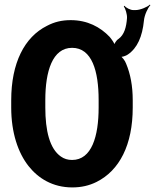

<svg xmlns="http://www.w3.org/2000/svg" viewBox="-20 -809 677 839"><path d="M539 -571C580 -599 602 -649 609 -719C611 -743 626 -775 637 -786L635 -789C624 -778 592 -765 573 -765H562C550 -765 530 -775 524 -784L521 -781C528 -772 536 -746 535 -730C532 -690 523 -657 498 -639C488 -633 478 -617 479 -609H483C482 -618 466 -640 459 -648C418 -691 362 -721 289 -721C250 -721 217 -713 185 -696C87 -647 29 -534 29 -371V-339C29 -229 59 -141 105 -83C147 -30 210 10 296 10C335 10 370 2 402 -14C502 -64 560 -176 560 -339V-371C560 -433 550 -486 531 -531C527 -543 513 -562 504 -565L503 -561C511 -558 531 -565 539 -571ZM295 -110C276 -110 260 -115 246 -125C197 -159 178 -238 178 -339V-372C178 -497 209 -600 295 -600C382 -600 411 -498 411 -372V-339C411 -214 381 -110 295 -110Z"/></svg>

Font: Asimov
Style: EdgeExtreme
Weight: 500
Designer: Google
Version: Version 2.000980: 2014